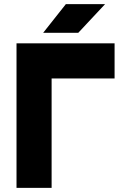

<svg xmlns="http://www.w3.org/2000/svg" viewBox="-20 -910 592 930"><path d="M60 0H230V-530H535V-700H60ZM189 -751H359L489 -890H299Z"/></svg>

Font: Unageo
Style: Black
Weight: 900
Designer: Richard Sepsi
Foundry: Richard Sepsi
Version: Version 2.000